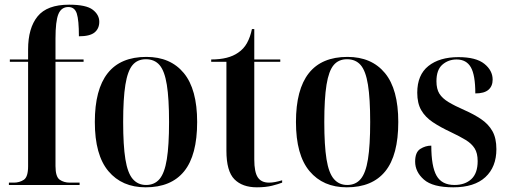

<svg xmlns="http://www.w3.org/2000/svg" viewBox="-20 -790 2172 820"><path d="M18 0V-10H39Q63 -10 81.5 -22Q100 -34 100 -80V-526H22V-536H100V-579Q100 -670 140.5 -720Q181 -770 275 -770Q348 -770 376 -748.5Q404 -727 404 -697Q404 -668 384 -651.5Q364 -635 317 -635Q317 -704 308 -732Q299 -760 272 -760Q242 -760 229.5 -730Q217 -700 217 -625V-536H337V-526H217V-81Q217 -35 235 -22.5Q253 -10 278 -10H320V0Z M602 10Q501 10 443 -59Q385 -128 385 -269Q385 -547 605 -547Q708 -547 765 -478Q822 -409 822 -269Q822 -127 766.5 -58.5Q711 10 602 10ZM604 0Q640 0 661.5 -25.5Q683 -51 692.5 -110Q702 -169 702 -269Q702 -369 692.5 -428Q683 -487 661.5 -512Q640 -537 603 -537Q567 -537 546 -512Q525 -487 515.5 -428Q506 -369 506 -269Q506 -169 515.5 -110Q525 -51 547 -25.5Q569 0 604 0Z M1077 10Q1015 10 981 -24.5Q947 -59 947 -146V-526H882V-536Q956 -536 997 -565Q1021 -581 1035 -606.5Q1049 -632 1056 -666H1066V-536H1177V-526H1066V-109Q1066 -55 1081 -32.5Q1096 -10 1129 -10Q1141 -10 1154.5 -12.5Q1168 -15 1185 -20V-10Q1170 -4 1142.5 3Q1115 10 1077 10Z M1461 10Q1360 10 1302 -59Q1244 -128 1244 -269Q1244 -547 1464 -547Q1567 -547 1624 -478Q1681 -409 1681 -269Q1681 -127 1625.5 -58.5Q1570 10 1461 10ZM1463 0Q1499 0 1520.5 -25.5Q1542 -51 1551.5 -110Q1561 -169 1561 -269Q1561 -369 1551.5 -428Q1542 -487 1520.5 -512Q1499 -537 1462 -537Q1426 -537 1405 -512Q1384 -487 1374.5 -428Q1365 -369 1365 -269Q1365 -169 1374.5 -110Q1384 -51 1406 -25.5Q1428 0 1463 0Z M1916 10Q1828 10 1790.5 -23Q1753 -56 1753 -100Q1753 -140 1775 -154Q1797 -168 1822 -168Q1822 -79 1844.5 -39.5Q1867 0 1921 0Q1966 0 1993 -25Q2020 -50 2020 -102Q2020 -136 2007 -156.5Q1994 -177 1968.5 -192.5Q1943 -208 1905 -226Q1860 -247 1828 -268.5Q1796 -290 1779 -319.5Q1762 -349 1762 -394Q1762 -470 1809.5 -508Q1857 -546 1938 -546Q2013 -546 2048.5 -517.5Q2084 -489 2084 -450Q2084 -422 2066 -406.5Q2048 -391 2010 -391Q2010 -469 1991 -502.5Q1972 -536 1930 -536Q1895 -536 1869.5 -514Q1844 -492 1844 -443Q1844 -410 1856.5 -390Q1869 -370 1895.5 -354Q1922 -338 1963 -320Q2004 -302 2035 -281Q2066 -260 2083 -230Q2100 -200 2100 -153Q2100 -77 2053 -33.5Q2006 10 1916 10Z"/></svg>

Font: Noto Serif Display Condensed SemiBold
Style: Regular
Weight: 600
Width: 3
Designer: Monotype Design Team
Foundry: Monotype Imaging Inc.
Version: Version 2.009